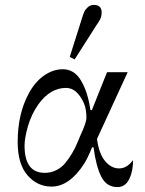

<svg xmlns="http://www.w3.org/2000/svg" viewBox="-20 -750 592 782"><path d="M362 -730Q394 -730 394 -699Q394 -688 391 -679Q388 -670 383 -663Q378 -656 372 -646L284 -508L264 -518L314 -676Q319 -693 323.5 -702.5Q328 -712 338 -721Q348 -730 362 -730ZM190 10Q132 10 92 -36Q52 -82 52 -172Q52 -286 97 -369Q122 -416 159 -442Q196 -468 236 -468Q283 -468 310.5 -421Q338 -374 348 -303L354 -301L416 -456H500L375 -184Q383 -124 408 -94Q433 -64 465 -64Q497 -64 522 -98Q522 -52 506 -20Q490 12 458 12Q414 12 392.5 -30.5Q371 -73 361 -150H355Q337 -105 322 -82Q262 10 190 10ZM162 -46Q187 -46 208.5 -56.5Q230 -67 245 -85Q260 -103 273.5 -125.5Q287 -148 297 -173Q307 -198 318 -222Q332 -256 332 -270Q332 -306 322 -329Q294 -392 249 -392Q185 -392 137 -326Q108 -285 94 -236.5Q80 -188 80 -157Q80 -46 162 -46Z"/></svg>

Font: Old Standard TT
Style: Regular
Weight: 400
Designer: Alexey Kryukov <alexios@thessalonica.org.ru>
Version: Version 1.0